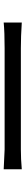

<svg xmlns="http://www.w3.org/2000/svg" viewBox="431 -904 138 1040"><g transform="rotate(90 500.0 -384.0)"><path d="M102 -433Q177 -428 241 -428H789Q842 -428 897 -433V-335L790 -340H241Q154 -340 102 -335Z"/></g></svg>

Font: 思源黑体R
Style: Regular
Weight: 400
Designer: Ryoko NISHIZUKA  (kana & ideographs); Paul D. Hunt (Latin, Greek & Cyrillic); Wenlong ZHANG  (bopomofo); Sandoll Communi
Foundry: Adobe Systems Incorporated
Version: Version 1.00 June 24, 2014, initial release